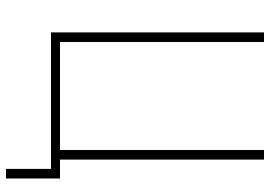

<svg xmlns="http://www.w3.org/2000/svg" viewBox="-150 -600 900 640"><g transform="rotate(90 300.0 -280.0)"><path d="M543 150V0H88V-710H120V-30H480V-710H512V-30H575V150Z"/></g></svg>

Font: Geist Mono Thin
Style: Regular
Weight: 100
Monospace: yes
Designer: Basement.studio, Andrés Briganti, Mateo Zaragoza
Foundry: Basement.studio, Vercel, Andrés Briganti, Guido Ferreyra, Mateo Zaragoza
Version: Version 1.500; ttfautohint (v1.8.4.7-5d5b)